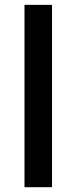

<svg xmlns="http://www.w3.org/2000/svg" viewBox="-20 -780 319 800"><path d="M196.8 0H82V-759.8H196.8Z"/></svg>

Font: f1_46825          
Style: Regular
Weight: 600
Foundry: Ascender Corporation
Version: Version 1.10